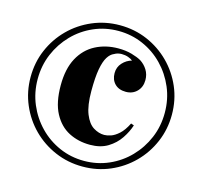

<svg xmlns="http://www.w3.org/2000/svg" viewBox="-113 -906 1101 1045"><g transform="rotate(15 438.0 -384.0)"><path d="M438 -782Q521 -782 593 -751Q665 -720 719.5 -665.5Q774 -611 805 -539Q836 -467 836 -384Q836 -302 805 -229.5Q774 -157 719.5 -102.5Q665 -48 593 -17Q521 14 438 14Q356 14 283.5 -17Q211 -48 156.5 -102.5Q102 -157 71 -229.5Q40 -302 40 -384Q40 -467 71 -539Q102 -611 156.5 -665.5Q211 -720 283.5 -751Q356 -782 438 -782ZM462 -658Q504 -658 537.5 -648.5Q571 -639 592 -627Q617 -611 632.5 -586Q648 -561 648 -529Q648 -490 623.5 -465Q599 -440 561 -440Q521 -440 498.5 -463Q476 -486 476 -523Q476 -557 498 -581Q520 -605 550 -613Q541 -621 524 -627Q507 -633 487 -633Q477 -633 466.5 -630.5Q456 -628 446 -622Q426 -614 411 -590Q396 -566 387.5 -520Q379 -474 379 -396Q379 -314 398 -267Q417 -220 447 -201.5Q477 -183 508 -183Q524 -183 545 -190Q566 -197 589.5 -218Q613 -239 634 -281L651 -275Q639 -237 613.5 -199Q588 -161 547 -136Q506 -111 447 -111Q381 -111 327.5 -138.5Q274 -166 242 -226Q210 -286 210 -383Q210 -476 243 -537Q276 -598 333.5 -628Q391 -658 462 -658ZM438 -750Q364 -750 299 -721.5Q234 -693 185 -642.5Q136 -592 108 -526Q80 -460 80 -384Q80 -308 108 -242Q136 -176 185 -125.5Q234 -75 299 -46.5Q364 -18 438 -18Q512 -18 577 -46.5Q642 -75 691 -125.5Q740 -176 768 -242Q796 -308 796 -384Q796 -460 768 -526Q740 -592 691 -642.5Q642 -693 577 -721.5Q512 -750 438 -750Z"/></g></svg>

Font: Playfair Display ExtraBold
Style: Regular
Weight: 800
Designer: Claus Eggers Sørensen
Foundry: Claus Eggers Sørensen
Version: Version 1.203